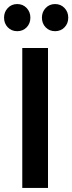

<svg xmlns="http://www.w3.org/2000/svg" viewBox="-50 -928 357 948"><path d="M187 0H60V-691H187ZM100 -841Q100 -812 81.5 -793Q63 -774 35 -774Q7 -774 -11.5 -793Q-30 -812 -30 -841Q-30 -869 -11.5 -888.5Q7 -908 35 -908Q63 -908 81.5 -888.5Q100 -869 100 -841ZM287 -841Q287 -812 268.5 -793Q250 -774 222 -774Q194 -774 175.5 -793Q157 -812 157 -841Q157 -869 175.5 -888.5Q194 -908 222 -908Q250 -908 268.5 -888.5Q287 -869 287 -841Z"/></svg>

Font: Fira Sans Compressed Medium
Style: Regular
Weight: 500
Width: 1
Designer: bBox Type GmbH & Carrois Corporate GbR & Edenspiekermann AG
Foundry: bBox Type GmbH & Carrois Corporate GbR & Edenspiekermann AG
Version: Version 4.301